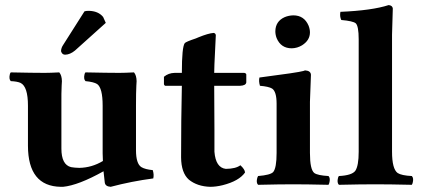

<svg xmlns="http://www.w3.org/2000/svg" viewBox="-20 -718 1642 748"><path d="M309.1 -673.8Q315.4 -675.8 325.2 -675.8Q362.8 -675.3 381.8 -651.9L392.1 -628.9L272 -521Q252.9 -505.4 233.9 -504.9Q223.1 -504.9 218.8 -515.6Q218.3 -518.1 217.8 -519Q218.3 -531.7 226.1 -543ZM509.8 -132.8Q509.8 -80.1 530.8 -66.9Q545.4 -58.1 575.2 -55.2Q580.6 -37.1 577.1 -22.9Q492.2 -11.7 411.1 9.8Q390.1 8.3 388.2 -6.8Q388.2 -8.3 383.3 -50.8Q285.6 3.9 225.6 9.8Q220.7 10.3 216.8 9.8Q89.4 7.8 88.9 -149.9V-306.2Q88.9 -380.9 60.1 -395Q46.9 -400.9 22 -401.9Q13.7 -410.2 18.6 -429.7Q20 -434.1 22 -436Q108.4 -434.1 153.8 -434.1Q175.8 -434.1 210.9 -436Q220.7 -424.8 221.2 -401.9Q221.2 -393.6 220.2 -384.3Q218.8 -358.9 219.2 -306.2V-139.2Q219.2 -76.2 256.8 -66.9Q269 -64.5 289.1 -64Q337.9 -64.9 380.9 -90.8Q379.9 -107.4 379.9 -120.6V-306.2Q379.9 -375.5 358.4 -390.6Q345.2 -398.9 313 -401.9Q304.7 -410.2 309.6 -429.7Q311 -434.1 313 -436Q399.4 -434.1 444.8 -434.1Q465.3 -434.1 502 -436Q511.7 -424.8 512.2 -401.9Q512.2 -393.6 511.2 -384.3Q509.8 -358.9 509.8 -306.2Z M660.6 -434.1H688.5Q688.5 -534.7 699.7 -549.8Q703.6 -555.2 743.2 -568.4Q749 -570.3 752.4 -572.3Q791.5 -588.4 813 -589.8Q819.8 -587.9 820.8 -581.1Q820.8 -579.1 815.4 -467.8L814.5 -434.1H931.6Q938.5 -432.6 939.5 -428.2V-397Q938 -384.8 915.5 -383.8H814.5Q814.5 -325.2 815.4 -213.9Q815.9 -147.5 815.4 -127Q820.3 -64.5 859.9 -60.1Q898.4 -60.5 916.5 -74.2Q934.1 -58.1 934.6 -45.9Q911.1 -12.7 847.7 3.4Q821.8 9.8 798.8 9.8Q748.5 8.3 715.8 -18.1Q686 -44.4 685.5 -105Q685.5 -252.9 688.5 -383.8H623.5Q619.1 -385.7 618.7 -390.1V-418.9Q636.2 -433.6 660.6 -434.1Z M1187.5 -122.1Q1187.5 -57.1 1204.6 -43.9Q1217.3 -34.7 1259.8 -32.2Q1268.1 -23.9 1262.7 -4.4Q1261.2 0 1259.8 2Q1173.3 0 1122.6 0Q1069.3 0 986.3 2H985.4Q977.1 -6.3 982.4 -25.4Q983.9 -29.8 985.4 -32.2Q1033.7 -36.1 1044.4 -47.9Q1057.6 -64 1057.6 -122.1V-314Q1057.6 -361.3 1040 -373Q1026.9 -380.9 992.7 -383.8Q987.3 -401.9 990.7 -416Q1141.6 -435.5 1161.6 -441.4Q1166 -442.9 1168.5 -443.8Q1190.4 -442.4 1191.4 -426.8Q1191.4 -425.3 1187.5 -321.3ZM1052.7 -596.2Q1053.2 -634.8 1088.4 -650.9Q1104 -657.7 1122.6 -658.2Q1165 -658.2 1182.1 -618.2Q1187.5 -604.5 1187.5 -591.8Q1187.5 -561 1156.7 -541.5Q1138.2 -530.3 1116.7 -529.8Q1074.2 -529.8 1057.6 -569.8Q1052.7 -583 1052.7 -596.2Z M1377.4 -127V-564.9Q1377.4 -616.7 1365.7 -627.4Q1354.5 -636.2 1309.6 -640.1Q1302.7 -654.3 1306.2 -671.9Q1429.7 -677.2 1494.1 -698.2Q1508.8 -696.8 1510.3 -685.1Q1510.3 -683.1 1507.3 -583V-127Q1507.3 -59.6 1529.3 -43.9Q1544.4 -34.2 1584.5 -32.2Q1592.8 -23.9 1587.4 -4.4Q1585.9 0 1584.5 2Q1498 0 1442.4 0Q1383.8 0 1300.3 2Q1292 -6.3 1296.9 -25.4Q1298.3 -29.8 1300.3 -32.2Q1351.1 -34.7 1364.3 -52.7Q1377.4 -72.3 1377.4 -127Z"/></svg>

Font: Linux Libertine O
Style: Bold
Weight: 700
Designer: Philipp H. Poll
Foundry: Philipp H. Poll
Version: Version 5.0.0